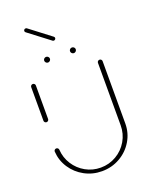

<svg xmlns="http://www.w3.org/2000/svg" viewBox="-146 -859 725 931"><g transform="rotate(-20 217.0 -394.0)"><path d="M44.8 -321.1Q39.6 -321.1 36.1 -324.6Q32.6 -328.1 32.6 -333V-506.3Q32.6 -511.1 36.1 -514.6Q39.6 -518.1 44.8 -518.1Q49.6 -518.1 53.1 -514.6Q56.7 -511.1 56.7 -506.3V-333Q56.7 -328.1 53.1 -324.6Q49.6 -321.1 44.8 -321.1ZM389.3 -518.1Q394.1 -518.1 397.6 -514.6Q401.1 -511.1 401.1 -506.3V-184.4Q401.1 -135.9 376.5 -94.8Q351.9 -53.7 309.6 -29.6Q267.4 -5.6 217 -5.6Q168.5 -5.6 127.4 -28Q86.3 -50.4 61.1 -88.7Q35.9 -127 33 -173Q32.6 -177.8 36.1 -181.7Q39.6 -185.6 44.8 -185.6Q49.6 -185.6 53.1 -182.4Q56.7 -179.3 57 -174.4Q59.6 -133 81.7 -98.5Q103.7 -64.1 139.4 -44.1Q175.2 -24.1 217 -24.1Q260.7 -24.1 297.4 -45.6Q334.1 -67 355.6 -103.9Q377 -140.7 377 -184.4V-506.3Q377 -511.1 380.6 -514.6Q384.1 -518.1 389.3 -518.1ZM268.9 -605.2Q268.9 -611.1 273.3 -615.4Q277.8 -619.6 283.7 -619.6Q289.6 -619.6 294.1 -615.4Q298.5 -611.1 298.5 -605.2Q298.5 -599.3 294.1 -594.8Q289.6 -590.4 283.7 -590.4Q277.8 -590.4 273.3 -594.8Q268.9 -599.3 268.9 -605.2ZM135.6 -605.2Q135.6 -611.1 140 -615.4Q144.4 -619.6 150.4 -619.6Q156.3 -619.6 160.7 -615.4Q165.2 -611.1 165.2 -605.2Q165.2 -599.3 160.7 -594.8Q156.3 -590.4 150.4 -590.4Q144.4 -590.4 140 -594.8Q135.6 -599.3 135.6 -605.2ZM94.1 -773.3Q94.1 -777.4 97 -780.4Q100 -783.3 104.4 -783.3Q107.8 -783.3 110.4 -781.5L219.3 -698.5Q223.3 -695.6 223.3 -690.7Q223.3 -686.7 220.4 -683.7Q217.4 -680.7 213 -680.7Q209.6 -680.7 207 -682.6L98.1 -765.6Q94.1 -768.5 94.1 -773.3Z"/></g></svg>

Font: 26F Galaxy Sans Thin
Style: Regular
Weight: 100
Designer: C₂₉H₂₅N₃O₅
Version: Version 1.100